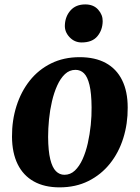

<svg xmlns="http://www.w3.org/2000/svg" viewBox="-20 -814 617 848"><path d="M331.5 -561.5Q400 -561.5 447.2 -535.8Q494.5 -510 519.2 -460.2Q544 -410.5 544 -338.5Q544.5 -267.5 524.5 -203.8Q504.5 -140 465.5 -91.2Q426.5 -42.5 370.5 -14.5Q314.5 13.5 243 13.5Q176 13.5 129.2 -12.8Q82.5 -39 58 -88.8Q33.5 -138.5 33 -210Q32.5 -282 52.8 -345.8Q73 -409.5 111.5 -458Q150 -506.5 205.8 -534Q261.5 -561.5 331.5 -561.5ZM313.5 -505.5Q287 -505.5 267 -486.8Q247 -468 232.8 -436.5Q218.5 -405 209.5 -366.2Q200.5 -327.5 196.5 -286.8Q192.5 -246 192.5 -209Q193 -147 202 -110.5Q211 -74 227 -58Q243 -42 264.5 -42Q291 -42 310.8 -60.8Q330.5 -79.5 344.8 -111Q359 -142.5 367.8 -181.5Q376.5 -220.5 380.8 -261.5Q385 -302.5 384.5 -340Q384 -402.5 375.2 -438.8Q366.5 -475 351 -490.2Q335.5 -505.5 313.5 -505.5ZM340.5 -626.5Q309 -626.5 287 -650Q265 -673.5 266.5 -703Q268 -741.5 291.5 -768Q315 -794.5 356.5 -794.5Q393 -794.5 413.5 -771.5Q434 -748.5 433.5 -720.5Q433 -681.5 410.2 -654Q387.5 -626.5 340.5 -626.5Z"/></svg>

Font: Merriweather 36pt ExtraBold
Style: Italic
Weight: 800
Italic angle: -7.8°
Version: Version 2.101